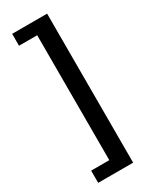

<svg xmlns="http://www.w3.org/2000/svg" viewBox="-246 -909 870 1089"><g transform="rotate(-30 189.0 -365.0)"><path d="M167 43H48V123H277V-853H48V-775H167Z"/></g></svg>

Font: Spoqa Han Sans Neo Bold
Style: Bold
Weight: 700
Designer: [Spoqa Han Sans Neo] Dong-huui Kim  Younghwa Kang  Yujin Lee  [Noto Sans] Ryoko NISHIZUKA  (kana & ideographs); Paul D. 
Foundry: Spoqa (http://www.spoqa-han-sans.com)
Version: Version 1.100;hotconv 1.0.109;makeotfexe 2.5.65596